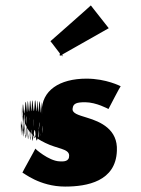

<svg xmlns="http://www.w3.org/2000/svg" viewBox="-20 -779 521 708"><path d="M166 -627C167 -627 209 -570 210 -571C211 -574 209 -576 210 -578C210 -579 210 -579 211 -580C216 -590 223 -597 230 -605C233 -610 227 -616 223 -611C216 -603 196 -586 201 -573L381 -675C381 -675 314 -760 315 -759C316 -759 166 -627 166 -627ZM299 -489C199 -489 133 -445 134 -367C135 -310 135 -448 135 -370V-372C135 -317 134 -455 132 -378C130 -321 127 -459 123 -381C120 -324 118 -461 116 -383C114 -326 111 -463 107 -384C103 -326 100 -463 97 -384C95 -326 92 -462 89 -383C86 -325 83 -460 81 -381C79 -323 76 -458 72 -377C68 -317 65 -450 63 -367C61 -305 60 -439 60 -358C60 -298 60 -431 61 -349C62 -288 63 -421 65 -339C67 -278 69 -412 71 -331C73 -272 76 -405 81 -324C86 -264 89 -399 91 -319C93 -260 95 -395 97 -316C99 -258 101 -394 105 -314C108 -255 111 -390 113 -311C115 -252 117 -388 120 -307C123 -247 125 -383 126 -303C127 -245 127 -380 128 -299C129 -240 129 -375 128 -294C128 -234 126 -369 123 -288C120 -228 116 -363 111 -284C106 -226 102 -362 100 -284C97 -227 95 -364 93 -286C91 -229 88 -367 86 -289C84 -232 81 -371 77 -294C73 -238 71 -376 70 -298C69 -241 66 -380 66 -302C66 -244 66 -382 66 -303C66 -246 66 -384 65 -306C64 -249 64 -387 63 -309C62 -252 60 -387 59 -308C58 -250 57 -385 57 -305C57 -247 57 -383 57 -304C57 -244 57 -378 60 -296C62 -236 62 -371 64 -291C66 -232 69 -367 73 -286C77 -226 80 -361 82 -281C85 -222 87 -358 90 -278C93 -219 95 -354 98 -275C101 -216 106 -353 112 -275C119 -218 124 -357 128 -281C133 -227 136 -367 137 -292C137 -292 137 -377 136 -302C135 -247 134 -386 132 -309C131 -253 129 -392 125 -315C121 -259 118 -398 116 -320C114 -263 112 -401 108 -323C104 -266 102 -403 100 -325C98 -268 96 -405 94 -327C92 -270 89 -408 85 -332C81 -277 78 -415 77 -337C76 -280 74 -419 73 -343C71 -288 71 -428 70 -352C69 -297 108 -271 147 -252C191 -230 234 -231 235 -206C236 -183 215 -183 199 -184C159 -186 109 -231 110 -231C112 -231 60 -141 63 -142C66 -143 125 -91 220 -91C301 -91 407 -110 411 -223C415 -302 351 -330 301 -345C269 -355 244 -361 248 -380C250 -398 264 -402 294 -402C335 -402 380 -377 380 -377C380 -377 424 -462 425 -461C425 -461 372 -489 299 -489Z"/></svg>

Font: Hussar Wojna
Style: 3
Weight: 400
Designer: Robert Jablonski
Foundry: Cannot Into Space Fonts
Version: Version 1.01